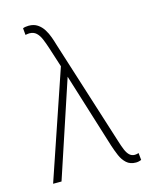

<svg xmlns="http://www.w3.org/2000/svg" viewBox="-113 -815 709 895"><g transform="rotate(-15 241.5 -368.0)"><path d="M229.5 -472.7 72.8 0H32.2L215.3 -538.1L243.2 -524.9ZM112.3 -741.2Q137.7 -741.2 155 -729.5Q172.4 -717.8 183.8 -699.5Q195.3 -681.2 202.6 -660.6Q210 -640.1 214.8 -623L375.5 -116.2Q383.8 -88.9 391.6 -70.1Q399.4 -51.3 409.9 -41.5Q420.4 -31.7 435.5 -31.7Q438.5 -31.7 444.6 -32.7Q450.7 -33.7 454.1 -35.2L457.5 -1Q453.1 1 445.6 2.7Q438 4.4 431.6 4.4Q403.3 4.4 386 -11.5Q368.7 -27.3 358.4 -51.5Q348.1 -75.7 339.8 -101.1L222.7 -477.5L179.2 -612.8Q170.4 -640.1 161.6 -661.1Q152.8 -682.1 139.9 -694.1Q127 -706.1 106.4 -706.1Q104.5 -706.1 97.7 -705.3Q90.8 -704.6 87.4 -703.6L84.5 -736.3Q88.9 -738.8 97.7 -740Q106.4 -741.2 112.3 -741.2Z"/></g></svg>

Font: Roboto Condensed ExtraLight
Style: Regular
Weight: 250
Designer: Christian Robertson
Foundry: Google
Version: Version 3.008; 2023